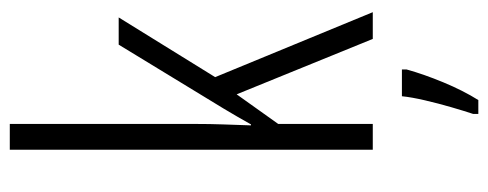

<svg xmlns="http://www.w3.org/2000/svg" viewBox="-330 -470 1021 402"><g transform="rotate(-90 181.0 -269.5)"><path d="M122 -372Q122 -341 121 -313Q120 -285 119 -255H121Q130 -271 137.5 -284Q145 -297 154 -312L288 -532H345L220 -330L356 0H300L184 -285L122 -198V0H68V-760H122ZM236 71Q226 107 209 148Q192 189 172 221H143V210Q149 192 157 164.5Q165 137 171.5 109Q178 81 180 61H236Z"/></g></svg>

Font: Noto Sans Lao UI ExtCond Light
Style: Regular
Weight: 300
Width: 2
Designer: Monotype Design Team
Foundry: Monotype Imaging Inc.
Version: Version 2.000; ttfautohint (v1.8.4.7-5d5b)